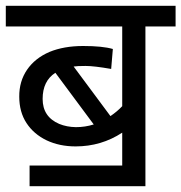

<svg xmlns="http://www.w3.org/2000/svg" viewBox="-20 -642 625 662"><path d="M241.7 -203.6Q273.4 -203.6 303.2 -212.9L170.9 -391.1Q127 -362.8 127 -300.8Q127 -239.3 184.1 -214.8Q210 -204.1 241.7 -203.6ZM266.6 -483.4Q333.5 -483.4 369.1 -473.1L363.3 -404.3Q304.2 -414.6 274.9 -414.6Q245.6 -414.6 233.9 -412.6L360.8 -241.7Q383.8 -257.3 401.4 -275.9V-550.8H0V-622.1H585.4V-550.8H481.4V0H82V-71.3H401.4V-184.6Q329.1 -137.2 240.7 -137.2Q185.1 -137.2 140.6 -158.2Q96.2 -179.7 71.3 -217.8Q46.4 -255.9 46.4 -308.6Q45.9 -361.3 73.2 -401.4Q100.6 -441.4 150.4 -462.9Q200.2 -483.4 266.6 -483.4Z"/></svg>

Font: NotoSans
Style: Regular
Weight: 400
Designer: Monotype Design team
Foundry: Monotype Imaging Inc.
Version: Version 1.04